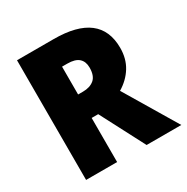

<svg xmlns="http://www.w3.org/2000/svg" viewBox="-163 -904 964 992"><g transform="rotate(-30 319.0 -408.0)"><path d="M289 -765Q564 -765 564 -554Q564 -490 534.5 -442Q505 -394 452 -362L638 -51H431L294 -314H255V-51H70V-765ZM286 -620H255V-454H284Q326 -454 351 -475Q376 -496 376 -545Q376 -581 354.5 -600.5Q333 -620 286 -620Z"/></g></svg>

Font: Noto Sans Tamil UI SemiCondensed Black
Style: Regular
Weight: 900
Width: 4
Designer: Jelle Bosma - Monotype Design Team
Foundry: Monotype Imaging Inc.
Version: Version 2.004; ttfautohint (v1.8.4.7-5d5b)